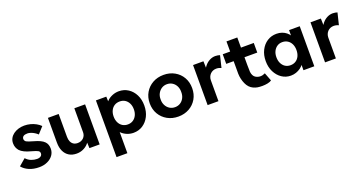

<svg xmlns="http://www.w3.org/2000/svg" viewBox="-44 -1413 4480 2383"><g transform="rotate(-20 2196.0 -221.5)"><path d="M25 -82 114 -158Q144 -125 182 -110.5Q220 -96 258 -96Q273 -96 285.5 -99.5Q298 -103 307 -109.5Q316 -116 320.5 -125.5Q325 -135 325 -146Q325 -168 307 -180Q297 -186 276 -193.5Q255 -201 222 -210Q171 -223 135.5 -240.5Q100 -258 79 -280Q61 -301 51.5 -325.5Q42 -350 42 -380Q42 -416 58 -445.5Q74 -475 102.5 -496Q131 -517 168 -528.5Q205 -540 246 -540Q287 -540 326 -530Q365 -520 398.5 -501.5Q432 -483 457 -458L381 -374Q363 -391 340.5 -405Q318 -419 294 -427Q270 -435 251 -435Q234 -435 220.5 -432Q207 -429 198 -422.5Q189 -416 184.5 -407Q180 -398 180 -387Q180 -376 185.5 -366Q191 -356 201 -349Q212 -343 233.5 -335Q255 -327 292 -317Q340 -304 373.5 -288Q407 -272 427 -251Q444 -233 452 -210Q460 -187 460 -159Q460 -110 432.5 -72Q405 -34 357 -12Q309 10 249 10Q175 10 117.5 -14.5Q60 -39 25 -82Z M557 -203V-529H699V-226Q699 -190 711 -163.5Q723 -137 745 -123Q767 -109 799 -109Q822 -109 841.5 -116.5Q861 -124 875.5 -138Q890 -152 898 -171Q906 -190 906 -212V-529H1048V0H913L908 -109L934 -121Q922 -84 894 -54Q866 -24 827 -7Q788 10 743 10Q685 10 643.5 -15.5Q602 -41 579.5 -88.5Q557 -136 557 -203Z M1191 220V-529H1328L1332 -410L1306 -419Q1313 -451 1340.5 -478Q1368 -505 1409 -522Q1450 -539 1495 -539Q1564 -539 1618 -503.5Q1672 -468 1703 -406.5Q1734 -345 1734 -265Q1734 -186 1703 -124Q1672 -62 1618 -26.5Q1564 9 1495 9Q1449 9 1407.5 -8.5Q1366 -26 1337.5 -55Q1309 -84 1301 -117L1334 -131V220ZM1596 -265Q1596 -310 1579 -344Q1562 -378 1532.5 -397Q1503 -416 1463 -416Q1423 -416 1393 -397.5Q1363 -379 1346 -344.5Q1329 -310 1329 -265Q1329 -220 1346 -185.5Q1363 -151 1393 -132Q1423 -113 1463 -113Q1502 -113 1532 -132Q1562 -151 1579 -185.5Q1596 -220 1596 -265Z M1806 -265Q1806 -345 1842.5 -407Q1879 -469 1942.5 -504.5Q2006 -540 2087 -540Q2167 -540 2230.5 -504.5Q2294 -469 2330 -407Q2366 -345 2366 -265Q2366 -185 2330 -123Q2294 -61 2230.5 -25.5Q2167 10 2087 10Q2006 10 1942.5 -25.5Q1879 -61 1842.5 -123Q1806 -185 1806 -265ZM2222 -265Q2223 -309 2205.5 -343.5Q2188 -378 2157 -397.5Q2126 -417 2087 -417Q2047 -417 2016 -397Q1985 -377 1967 -343Q1949 -309 1950 -265Q1949 -222 1967 -187.5Q1985 -153 2016 -133.5Q2047 -114 2087 -114Q2126 -114 2157 -133.5Q2188 -153 2205.5 -187.5Q2223 -222 2222 -265Z M2474 0V-529H2611L2616 -359L2592 -394Q2604 -435 2631 -468.5Q2658 -502 2694.5 -521Q2731 -540 2771 -540Q2788 -540 2804 -537Q2820 -534 2831 -530L2793 -374Q2782 -380 2764.5 -384.5Q2747 -389 2729 -389Q2705 -389 2684.5 -380.5Q2664 -372 2649 -356.5Q2634 -341 2625.5 -320Q2617 -299 2617 -274V0Z M3077 -13Q3023 -38 2994.5 -101.5Q2966 -165 2964 -236V-402H2866V-529H2964V-663H3107V-529H3276V-402H3107V-300Q3107 -249 3109 -208Q3112 -181 3122.5 -161Q3133 -141 3149 -131Q3179 -112 3214 -112Q3245 -112 3276 -128L3318 -19Q3300 -5 3265.5 2Q3231 9 3195 9Q3157 9 3131 4.5Q3105 0 3077 -13Z M3338 -266Q3338 -346 3369.5 -408Q3401 -470 3455 -505Q3509 -540 3578 -540Q3617 -540 3649.5 -528.5Q3682 -517 3706.5 -497Q3731 -477 3748 -451Q3765 -425 3772 -395L3742 -400V-529H3883V0H3740V-127L3772 -130Q3764 -102 3746 -77Q3728 -52 3701.5 -32.5Q3675 -13 3642 -1.5Q3609 10 3572 10Q3506 10 3453 -26Q3400 -62 3369 -124Q3338 -186 3338 -266ZM3744 -266Q3744 -311 3727.5 -345Q3711 -379 3681 -398.5Q3651 -418 3611 -418Q3572 -418 3542.5 -398.5Q3513 -379 3496 -345Q3479 -311 3479 -266Q3479 -220 3496 -185.5Q3513 -151 3542.5 -132Q3572 -113 3611 -113Q3651 -113 3681 -132Q3711 -151 3727.5 -185.5Q3744 -220 3744 -266Z M4025 0V-529H4162L4167 -359L4143 -394Q4155 -435 4182 -468.5Q4209 -502 4245.5 -521Q4282 -540 4322 -540Q4339 -540 4355 -537Q4371 -534 4382 -530L4344 -374Q4333 -380 4315.5 -384.5Q4298 -389 4280 -389Q4256 -389 4235.5 -380.5Q4215 -372 4200 -356.5Q4185 -341 4176.5 -320Q4168 -299 4168 -274V0Z"/></g></svg>

Font: Mach SemiBold
Style: Regular
Weight: 600
Version: Version 1.002